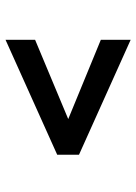

<svg xmlns="http://www.w3.org/2000/svg" viewBox="81 -616 493 695"><g transform="rotate(90 327.5 -268.5)"><path d="M124 -42V-149L411 -269L124 -387V-495L540 -308V-229Z"/></g></svg>

Font: Maven Pro SemiBold
Style: Regular
Weight: 600
Designer: Joe Prince
Foundry: Joe Prince
Version: Version 2.103